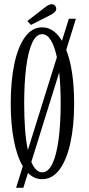

<svg xmlns="http://www.w3.org/2000/svg" viewBox="-20 -841 422 913"><path d="M56.5 52 88.5 -50.5Q60.5 -97.5 45.8 -174.5Q31 -251.5 31 -349Q31 -455.5 48.2 -537.2Q65.5 -619 99 -665Q132.5 -711 180.5 -711Q209 -711 232.8 -694.2Q256.5 -677.5 274.5 -647L307.5 -752H341L295 -604Q332.5 -507 332.5 -349Q332.5 -243 314.8 -161.8Q297 -80.5 263 -34.8Q229 11 180.5 11Q143 11 113 -18.5L91 52ZM95 -349Q95 -282.5 99.2 -226.2Q103.5 -170 112.5 -127.5L250.5 -569Q239.5 -620.5 222 -649.5Q204.5 -678.5 180.5 -678.5Q151.5 -678.5 132.5 -636.2Q113.5 -594 104.2 -519.5Q95 -445 95 -349ZM180.5 -21.5Q210 -21.5 229.5 -63.2Q249 -105 258.8 -179Q268.5 -253 268.5 -349Q268.5 -431 261.5 -496.5L129 -71Q150 -21.5 180.5 -21.5ZM127 -722.5 110 -741 196 -807.5Q203 -813 211 -817Q219 -821 226 -821Q239 -821 245 -809.5Q247.5 -805 247.5 -799.5Q247.5 -790.5 238.8 -782.2Q230 -774 218 -768.5Z"/></svg>

Font: Imbue 10pt Light
Style: Regular
Weight: 300
Designer: Tyler Finck
Foundry: Etcetera Type Company
Version: Version 1.102; ttfautohint (v1.8.3)